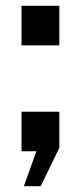

<svg xmlns="http://www.w3.org/2000/svg" viewBox="-20 -520 270 660"><path d="M184 -364H54V-500H184ZM184 -12 120 120H62L105 0H54V-136H184Z"/></svg>

Font: Cabin
Style: Bold
Weight: 700
Designer: Pablo Impallari
Foundry: Pablo Impallari. http://www.impallari.com Igino Marini. http://www.ikern.com
Version: Version 3.001;hotconv 1.0.109;makeotfexe 2.5.65596